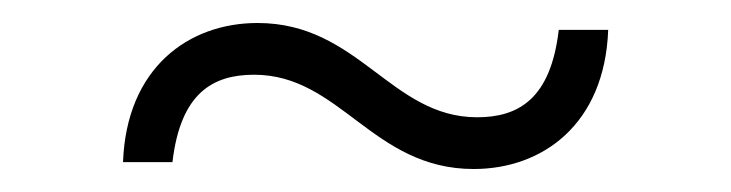

<svg xmlns="http://www.w3.org/2000/svg" viewBox="-20 -350 636 167"><path d="M392 -203C452 -203 506 -242 509 -324H466C459 -264 431 -248 395 -248C320 -248 292 -330 204 -330C144 -330 90 -291 87 -209H130C137 -269 165 -285 201 -285C276 -285 304 -203 392 -203Z"/></svg>

Font: Mluvka ExtraLight
Style: Regular
Weight: 200
Designer: Modified by Jiří Krblich, Original typeface by Gumpita Rahayu
Foundry: Gumpita Rahayu & Jiří Krblich
Version: Version 2.000;Glyphs 3.1.1 (3134)